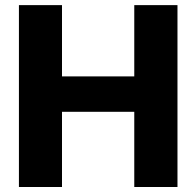

<svg xmlns="http://www.w3.org/2000/svg" viewBox="-20 -748 786 768"><path d="M55.7 0V-727.5H228V-442.4H517.1V-727.5H689.9V0H517.1V-300.8H228V0Z"/></svg>

Font: Inter 16pt ExtraBold
Style: Regular
Weight: 800
Version: Version 4.001;git-66647c0bb